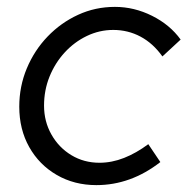

<svg xmlns="http://www.w3.org/2000/svg" viewBox="-20 -529 545 558"><path d="M260 9Q196 9 145 -20.5Q94 -50 65 -101.5Q36 -153 36 -219Q36 -278 58 -330.5Q80 -383 118.5 -423Q157 -463 207 -486Q257 -509 314 -509Q370 -509 422 -483Q474 -457 505 -414L452 -365Q425 -403 388.5 -422.5Q352 -442 309 -442Q269 -442 232.5 -424.5Q196 -407 168 -376.5Q140 -346 124 -306.5Q108 -267 108 -222Q108 -176 129.5 -138Q151 -100 187.5 -78Q224 -56 269 -56Q305 -56 340.5 -70Q376 -84 411 -110L446 -58Q360 9 260 9Z"/></svg>

Font: Red Hat Display
Style: Italic
Weight: 300
Italic angle: -12°
Designer: Pentagram, MCKL
Foundry: Pentagram, MCKL
Version: Version 1.023